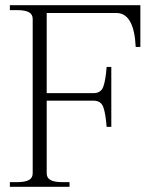

<svg xmlns="http://www.w3.org/2000/svg" viewBox="-20 -720 578 740"><path d="M521 -700V-539H503Q497 -670 428 -670H160V-361H340Q369 -361 378 -385.5Q387 -410 391 -462H409V-231H391Q387 -283 378 -307.5Q369 -332 340 -332H160V-52Q160 -34 175 -26Q190 -18 220 -18H248V0H18V-18H46Q76 -18 91 -26Q106 -34 106 -52V-647Q106 -665 91 -673Q76 -681 46 -681H18V-700Z"/></svg>

Font: Taviraj ExtraLight
Style: Regular
Weight: 200
Designer: Katatrad Team
Foundry: CadsonDemak
Version: Version 1.030